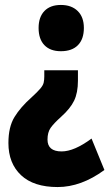

<svg xmlns="http://www.w3.org/2000/svg" viewBox="-20 -676 442 776"><path d="M295 -350Q295 -301 279.5 -269Q264 -237 227 -204Q197 -177 184.5 -159Q172 -141 172 -112Q172 -64 229 -64Q280 -64 350 -116L402 11Q308 80 213 80Q116 80 65 32Q14 -16 14 -98Q14 -163 38.5 -203Q63 -243 107 -282Q132 -305 143 -318Q154 -331 156.5 -342Q159 -353 159 -367V-392H295ZM319 -563Q319 -518 295 -493.5Q271 -469 226 -469Q183 -469 159.5 -493.5Q136 -518 136 -563Q136 -607 159.5 -631.5Q183 -656 226 -656Q269 -656 294 -631.5Q319 -607 319 -563Z"/></svg>

Font: Noto Sans Kannada UI ExtraCondensed Black
Style: Regular
Weight: 900
Width: 2
Designer: Jelle Bosma - Monotype Design Team
Foundry: Monotype Imaging Inc.
Version: Version 2.005; ttfautohint (v1.8.4.7-5d5b)